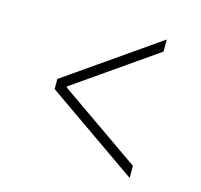

<svg xmlns="http://www.w3.org/2000/svg" viewBox="-85 -699 770 734"><g transform="rotate(15 300.0 -332.0)"><path d="M488 -58 123 -312V-352L488 -606V-558L166 -334V-330L488 -106Z"/></g></svg>

Font: Source Code Pro ExtraLight Light
Style: Regular
Weight: 300
Monospace: yes
Version: Version 1.018;hotconv 1.0.116;makeotfexe 2.5.65601